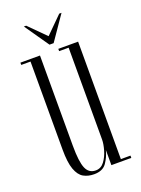

<svg xmlns="http://www.w3.org/2000/svg" viewBox="-130 -718 579 788"><g transform="rotate(-20 159.5 -324.0)"><path d="M141.5 11Q115 11 95.2 -0.2Q75.5 -11.5 64.5 -41.8Q53.5 -72 53.5 -129V-513H13V-523H98.5V-128.5Q98.5 -59 110.8 -30.2Q123 -1.5 153 -1.5Q176 -1.5 190.8 -21.5Q205.5 -41.5 212.8 -67.5Q220 -93.5 220 -112V-513H178.5V-523H265V-10H307V0H220V-66Q212.5 -37 195.8 -13Q179 11 141.5 11ZM150.5 -551.5 77 -657.5H87L159 -585.5L231.5 -657.5H241.5L168.5 -551.5Z"/></g></svg>

Font: Imbue 100pt ExtraLight
Style: Regular
Weight: 200
Designer: Tyler Finck
Foundry: Etcetera Type Company
Version: Version 1.102; ttfautohint (v1.8.3)